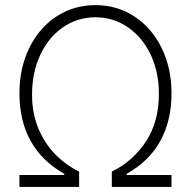

<svg xmlns="http://www.w3.org/2000/svg" viewBox="-20 -737 753 757"><path d="M56.6 -46.9H233.4V-51.8Q145 -101.6 100.8 -181.4Q56.6 -261.2 56.6 -369.1Q56.6 -468.8 95.5 -548.1Q134.3 -627.4 202.6 -672.1Q271 -716.8 356.4 -716.8Q441.4 -716.8 509.8 -672.1Q578.1 -627.4 617.2 -548.1Q656.2 -468.8 656.2 -369.1Q656.2 -261.7 612.1 -181.4Q567.9 -101.1 479.5 -51.8V-46.9H656.2V0H420.9V-60.5Q504.4 -101.6 555.4 -179.2Q606.4 -256.8 606.4 -366.2Q606.9 -450.2 575 -519.3Q543 -588.4 485.8 -628.4Q428.7 -668.5 356.4 -668.9Q283.7 -668.5 226.8 -628.4Q169.9 -588.4 138.2 -519.3Q106.4 -450.2 106.4 -366.2Q106 -292.5 130.4 -232.7Q154.8 -172.9 196.5 -129.9Q238.3 -86.9 292 -60.5V0H56.6Z"/></svg>

Font: Pretendard JP ExtraLight
Style: Regular
Weight: 200
Designer: Base glyphs from Inter by Rasmus Andersson; Hangeul glyphs from Noto Sans CJK(Source Han Sans) by Jang Soo-young and Kan
Foundry: Kil Hyung-jin
Version: Version 1.309